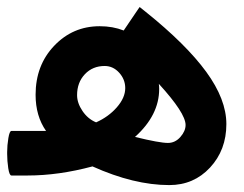

<svg xmlns="http://www.w3.org/2000/svg" viewBox="-35 -500 694 547"><path d="M-2.4 -127H96.2Q66.4 -169.4 66.4 -230Q66.4 -314 119.4 -369.6Q172.4 -425.3 249 -425.3Q286.6 -425.3 317.4 -413.1L351.1 -462.9L362.8 -480L379.4 -466.8Q495.1 -374 552.5 -295.4Q609.9 -216.8 609.9 -146.5Q609.9 -72.8 563.5 -22.7Q517.1 27.3 447.3 27.3Q346.7 27.3 228.5 -25.9Q131.8 0 43.9 0H-2.4Q-8.3 0 -11.5 -20.8Q-14.6 -41.5 -14.6 -61.5V-66.9Q-14.6 -85.9 -11.2 -106.4Q-7.8 -127 -2.4 -127ZM238.8 -151.4Q273.9 -167 297.9 -194.3Q321.8 -221.7 321.8 -249Q321.8 -273.9 304.4 -293Q287.1 -312 263.2 -312Q229 -312 206.8 -288.6Q184.6 -265.1 184.6 -229Q184.6 -206.5 200 -183.8Q215.3 -161.1 238.8 -151.4ZM417.5 -261.2Q418.5 -253.9 418.5 -246.6Q418.5 -171.9 349.6 -109.9Q419.4 -92.8 443.4 -92.8Q463.9 -92.8 478.8 -109.6Q493.7 -126.5 493.7 -144Q493.7 -177.7 417.5 -261.2Z"/></svg>

Font: Shabnam FD
Style: Bold-FD
Weight: 700
Foundry: DejaVu fonts team - Redesigned by Saber Rastikerdar - Based on Vazir font
Version: Version 5.0.1